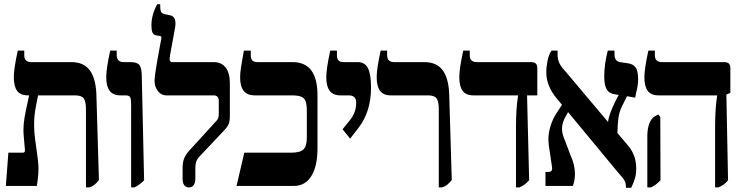

<svg xmlns="http://www.w3.org/2000/svg" viewBox="-20 -889 3547 918"><path d="M453 -28Q440 -12 431 -5Q422 2 407 7H391V-364Q391 -404 380.5 -418.5Q370 -433 338 -433H162Q161 -426 152 -382Q143 -338 143 -291Q143 -259 148 -222.5Q153 -186 154 -179Q164 -113 164 -85Q164 -46 156 0H8L20 -159H89Q95 -159 97.5 -162.5Q100 -166 99 -175L93 -244Q92 -251 92 -265Q92 -297 97.5 -328Q103 -359 114 -409L119 -432V-433H114Q78 -433 62 -454.5Q46 -476 46 -521Q46 -560 65 -647H96V-625Q96 -592 129 -592H322Q381 -592 410 -552Q439 -512 441 -432Z M607 -387Q607 -415 602.5 -424Q598 -433 579 -433H556Q521 -433 504.5 -454.5Q488 -476 488 -520Q488 -562 507 -647H538V-625Q538 -592 572 -592H606Q636 -592 647 -577.5Q658 -563 658 -520L669 -27Q648 -5 623 7H607Z M853 -34V-83Q853 -112 860 -130.5Q867 -149 885 -169L1010 -306Q1020 -316 1023 -323Q1026 -330 1026 -344V-409Q1026 -420 1019.5 -426.5Q1013 -433 1002 -433H775Q751 -433 735 -453.5Q719 -474 719 -502Q719 -526 732 -599.5Q745 -673 751 -703L752 -709Q752 -715 745 -717L726 -720Q714 -722 709 -733.5Q704 -745 704 -767Q704 -819 732 -869H746V-859Q746 -841 750 -832.5Q754 -824 769 -821L793 -816Q819 -811 819 -776Q819 -766 816 -751L793 -625Q791 -611 791 -607Q791 -592 804 -592H1002Q1039 -592 1059 -566Q1079 -540 1079 -492V-337Q1079 -310 1073.5 -296.5Q1068 -283 1053 -267L935 -142Q922 -128 918 -115.5Q914 -103 914 -84V-34Q914 -15 906 -4Q898 7 883 7Q869 7 861 -3.5Q853 -14 853 -34Z M1148 -159H1371Q1415 -159 1431 -174.5Q1447 -190 1447 -231V-358Q1447 -389 1441 -405Q1435 -421 1419.5 -427Q1404 -433 1373 -433H1197Q1128 -433 1128 -519Q1128 -540 1133 -572Q1138 -604 1146 -647H1179V-625Q1179 -607 1187 -599.5Q1195 -592 1212 -592H1379Q1498 -592 1498 -434V-180Q1498 -94 1468.5 -47Q1439 0 1385 0H1111Z M1618 -271 1655 -317Q1683 -353 1683 -397Q1683 -416 1674 -424.5Q1665 -433 1647 -433H1608Q1573 -433 1556.5 -454.5Q1540 -476 1540 -520Q1540 -560 1559 -647H1591V-625Q1591 -607 1599 -599.5Q1607 -592 1624 -592H1691Q1724 -592 1739 -563.5Q1754 -535 1754 -470Q1754 -356 1695 -279L1654 -226Z M2078 -364Q2078 -404 2067.5 -418.5Q2057 -433 2026 -433H1849Q1813 -433 1797 -454.5Q1781 -476 1781 -521Q1781 -560 1800 -647H1831V-625Q1831 -592 1865 -592H2009Q2068 -592 2097 -552.5Q2126 -513 2128 -432L2140 -28Q2126 -12 2117.5 -5Q2109 2 2094 7H2078Z M2447 -278Q2447 -370 2457 -432V-433H2244Q2208 -433 2192 -454.5Q2176 -476 2176 -520Q2176 -562 2195 -647H2226V-625Q2226 -592 2260 -592H2519Q2535 -592 2542 -585Q2549 -578 2549 -563V-433H2500L2510 -27Q2497 -13 2488 -6.5Q2479 0 2464 7H2447Z M2982 -194Q3022 -148 3022 -83Q3022 -59 3016.5 -38.5Q3011 -18 2998 9H2973Q2973 -13 2966 -25.5Q2959 -38 2932 -68L2696 -353L2686 -335Q2667 -303 2667 -273Q2667 -247 2684 -210L2708 -146Q2729 -102 2729 -57Q2729 -27 2719 0H2588V-67H2603Q2620 -67 2620 -84Q2620 -90 2619 -93L2604 -194Q2602 -212 2602 -221Q2602 -254 2612.5 -287.5Q2623 -321 2641 -348L2667 -388L2642 -418Q2592 -478 2592 -543Q2592 -569 2598 -599Q2604 -629 2617 -647H2646V-626Q2646 -607 2653.5 -589.5Q2661 -572 2679 -553L2887 -306Q2891 -341 2922 -404L2938 -435L2920 -438Q2892 -442 2880.5 -462.5Q2869 -483 2869 -522Q2869 -582 2886 -647H2918V-630Q2918 -597 2944 -592L2978 -587Q3006 -584 3018.5 -567.5Q3031 -551 3031 -510Q3031 -493 3028.5 -477.5Q3026 -462 3022 -447Q3021 -441 3017 -422L2978 -429L2955 -383Q2941 -355 2937 -326Q2933 -297 2932 -253Z M3399 -278Q3399 -372 3409 -432V-433H3129Q3093 -433 3077 -454.5Q3061 -476 3061 -520Q3061 -560 3080 -647H3111V-625Q3111 -592 3145 -592H3442Q3458 -592 3465 -585Q3472 -578 3472 -563V-445L3453 -437L3461 -27Q3449 -13 3440 -6.5Q3431 0 3415 7H3399ZM3075 -236Q3075 -273 3084 -297Q3093 -321 3108 -331L3127 -342L3137 -330L3138 -27Q3125 -14 3115.5 -6.5Q3106 1 3092 7H3075Z"/></svg>

Font: Noto Serif Hebrew CondExtraBold
Style: Regular
Weight: 800
Width: 3
Designer: Monotype Design Team
Foundry: Monotype Imaging Inc.
Version: Version 1.000